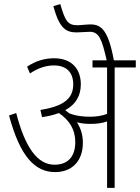

<svg xmlns="http://www.w3.org/2000/svg" viewBox="-20 -916 682 936"><path d="M384 -220C384 -256 375 -289 355 -320C376 -314 399 -312 421 -312C449 -312 477 -315 502 -324V0H539V-587H642V-622H535C508 -770 473 -797 421 -797C401 -797 376 -793 357 -793C309 -793 297 -816 274 -896L240 -886C270 -776 302 -758 355 -758C375 -758 398 -761 418 -761C463 -761 477 -724 500 -622H431V-587H502V-361C475 -350 444 -347 418 -347C388 -347 351 -350 317 -364C311 -369 305 -374 298 -379C350 -407 374 -450 374 -505C374 -577 332 -632 244 -632C196 -632 152 -618 112 -591L126 -558C164 -583 202 -597 243 -597C306 -597 337 -561 337 -505C337 -438 295 -399 177 -380L185 -345C216 -349 243 -356 267 -365C317 -331 347 -286 347 -223C347 -153 311 -113 246 -113C162 -113 102 -198 59 -365L24 -353C78 -153 150 -77 249 -77C328 -77 384 -128 384 -220Z"/></svg>

Font: Noto Sans Devanagari SemiCondensed ExtraLight
Style: Regular
Weight: 200
Width: 4
Designer: Jelle Bosma - Monotype Design Team
Foundry: Monotype Imaging Inc.
Version: Version 2.004